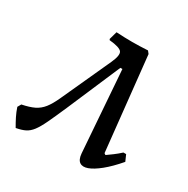

<svg xmlns="http://www.w3.org/2000/svg" viewBox="-150 -557 657 671"><g transform="rotate(30 178.0 -221.0)"><path d="M-3 12Q-13 -5 -21 -21Q-29 -37 -35 -55L-27 -69Q3 -75 21.5 -84Q40 -93 53.5 -110Q67 -127 81 -158L171 -355Q187 -390 179 -402Q171 -414 128 -418L126 -422L135 -454Q170 -452 199 -452Q228 -452 262 -454L211 -358L117 -139Q97 -93 83.5 -64.5Q70 -36 58.5 -21Q47 -6 33 1Q19 8 -3 12ZM241 -26 217 -353H186L262 -454L270 -444L310 -67L316 -63Q326 -70 339.5 -80Q353 -90 366 -102H377L388 -77Q358 -42 332 -21Q306 0 286.5 7Q267 14 255 6Q243 -2 241 -26Z"/></g></svg>

Font: Alegreya
Style: Italic
Weight: 400
Italic angle: -7°
Designer: Juan Pablo del Peral
Foundry: Huerta Tipografica
Version: Version 2.009